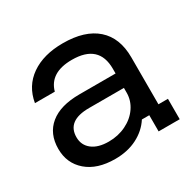

<svg xmlns="http://www.w3.org/2000/svg" viewBox="-119 -644 805 788"><g transform="rotate(-30 283.5 -250.5)"><path d="M215.8 9.2Q130.8 9.2 82.1 -32.9Q33.3 -75 33.3 -143.3Q33.3 -215 81.7 -254.6Q130 -294.2 220.8 -294.2H391.7V-316.7Q391.7 -432.5 264.2 -432.5Q160 -432.5 138.3 -354.2H44.2Q56.7 -428.3 115.4 -469.2Q174.2 -510 265.8 -510Q370 -510 425.4 -460.8Q480.8 -411.7 480.8 -319.2V-96.7H525.8V0H425.8V-76.7H390.8Q365 -36.7 320 -13.8Q275 9.2 215.8 9.2ZM228.3 -65.8Q273.3 -65.8 310.8 -84.2Q348.3 -102.5 370 -134.2Q391.7 -165.8 391.7 -203.3V-225.8H226.7Q121.7 -225.8 121.7 -147.5Q121.7 -110 150 -87.9Q178.3 -65.8 228.3 -65.8Z"/></g></svg>

Font: Funnel Display Light
Style: Regular
Weight: 400
Version: Version 1.000